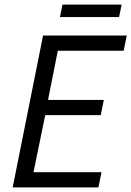

<svg xmlns="http://www.w3.org/2000/svg" viewBox="-20 -810 568 830"><path d="M34.8 0 166.1 -656.3H528L514.6 -590.6H229.9L187.6 -378H428.8L415.5 -312.2H175.5L124.8 -65.7H418.8L405.5 0ZM239 -736.2 250.1 -790.2H505.9L494.7 -736.2Z"/></svg>

Font: Source Sans 3 VF
Style: Italic
Weight: 200
Italic angle: -11°
Designer: Paul D. Hunt
Foundry: Adobe Systems Incorporated
Version: Version 3.042;hotconv 1.0.118;makeotfexe 2.5.65603